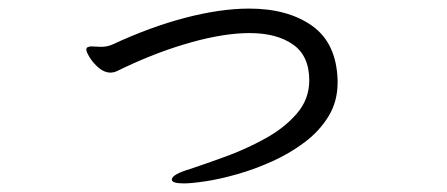

<svg xmlns="http://www.w3.org/2000/svg" viewBox="-20 -415 1040 447"><path d="M766 -223Q766 -179 745 -144.5Q724 -110 689.5 -84Q655 -58 614 -39.5Q573 -21 532.5 -9.5Q492 2 459 7Q426 12 408 12Q380 12 380 3Q380 -9 424 -22Q460 -34 506.5 -51Q553 -68 597.5 -92.5Q642 -117 671 -150.5Q700 -184 700 -228Q700 -285 662 -311.5Q624 -338 561 -338Q503 -338 427 -317Q351 -296 270 -258Q260 -253 252.5 -249.5Q245 -246 237 -246Q223 -246 210 -257Q197 -268 189 -281Q181 -294 181 -299Q181 -304 184 -305Q188 -307 193 -307Q198 -307 203 -306.5Q208 -306 215 -306Q221 -306 227.5 -307Q234 -308 241 -311Q329 -352 411 -373.5Q493 -395 560 -395Q650 -395 706.5 -355Q763 -315 766 -229Z"/></svg>

Font: QiushuiShotai Bright
Style: Regular
Weight: 400
Designer: Christian Thalmann (Catharsis Fonts)
Version: Version 1.250;